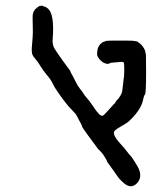

<svg xmlns="http://www.w3.org/2000/svg" viewBox="-20 -645 587 686"><path d="M132 -624Q131 -623 134 -623Q144 -620 145 -619Q146 -618 149 -616Q176 -598 168 -502Q167 -492 172 -476H173Q173 -473 185.5 -455Q198 -437 205.5 -426.5Q213 -416 221 -405.5Q229 -395 230.5 -392.5Q232 -390 232 -388.5Q232 -387 236.5 -379.5Q241 -372 249.5 -354.5Q258 -337 266 -327.5Q274 -318 278 -311Q282 -304 291.5 -293.5Q301 -283 312.5 -265.5Q324 -248 331 -240.5Q338 -233 341 -232Q347 -230 352 -235Q357 -240 366 -250L386 -272Q394 -279 392.5 -279Q391 -279 395 -284Q415 -304 417 -322L421 -356Q424 -372 424 -394.5Q424 -417 422.5 -421Q421 -425 408 -423.5Q395 -422 385 -421.5Q375 -421 374 -420Q364 -412 345 -424Q343 -425 343.5 -425.5Q344 -426 339.5 -429.5Q335 -433 335 -434Q335 -435 332.5 -438Q330 -441 330 -441.5Q330 -442 328 -446Q326 -450 327.5 -461.5Q329 -473 331 -476Q333 -479 333 -479.5Q333 -480 334 -481Q335 -482 335.5 -484Q336 -486 339.5 -488Q343 -490 342.5 -490.5Q342 -491 345.5 -493Q349 -495 349.5 -495.5Q350 -496 354.5 -497Q359 -498 360 -499Q361 -500 409 -500Q457 -500 458 -499Q459 -498 464.5 -498Q470 -498 473.5 -494.5Q477 -491 478 -491Q479 -491 486 -484Q497 -471 499 -461Q501 -451 501.5 -447.5Q502 -444 502 -390Q502 -312 498 -307.5Q494 -303 491 -288Q485 -256 448 -219Q439 -210 434.5 -207Q430 -204 424.5 -200.5Q419 -197 407.5 -190.5Q396 -184 391 -179Q386 -174 387 -170Q387 -157 407.5 -134.5Q428 -112 433.5 -104Q439 -96 445 -90Q451 -84 457.5 -73Q464 -62 467 -58Q493 -18 471 8Q447 35 417 4Q415 2 410 -2.5Q405 -7 396 -20.5Q387 -34 384.5 -37Q382 -40 379 -44.5Q376 -49 368.5 -59Q361 -69 361.5 -70.5Q362 -72 359 -76Q356 -80 353 -86Q350 -92 342 -101Q334 -110 333 -110Q332 -110 322.5 -123.5Q313 -137 307 -144.5Q301 -152 295.5 -160Q290 -168 282 -179Q274 -190 274 -191.5Q274 -193 272 -197Q270 -201 270 -201.5Q270 -202 268 -205.5Q266 -209 262.5 -215.5Q259 -222 255.5 -229Q252 -236 247.5 -241Q243 -246 234 -255.5Q225 -265 224.5 -265.5Q224 -266 221 -270Q218 -274 216.5 -275.5Q215 -277 205.5 -289.5Q196 -302 195 -304Q189 -312 186 -317Q183 -322 179 -327.5Q175 -333 168.5 -346Q162 -359 159 -362.5Q156 -366 154 -369Q152 -372 143.5 -382Q135 -392 124.5 -409Q114 -426 106 -435Q98 -444 96.5 -448.5Q95 -453 94.5 -454Q94 -455 93.5 -464Q93 -473 93.5 -473Q94 -473 94.5 -485.5Q95 -498 96.5 -510Q98 -522 97 -555.5Q96 -589 97 -592.5Q98 -596 98 -597Q98 -598 99 -600Q100 -602 99.5 -602.5Q99 -603 101.5 -605.5Q104 -608 104 -609.5Q104 -611 110 -615.5Q116 -620 117.5 -621.5Q119 -623 124.5 -624Q130 -625 130.5 -625Q131 -625 132 -624Z"/></svg>

Font: TT2020 Style E
Style: Regular
Weight: 400
Version: Version 00.2